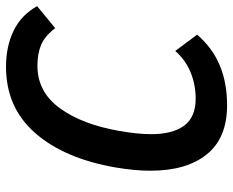

<svg xmlns="http://www.w3.org/2000/svg" viewBox="-90 -686 793 654"><g transform="rotate(-90 307.0 -358.5)"><path d="M53 -243Q53 -298 64.5 -364Q95 -537.5 181.8 -636.2Q268.5 -735 407 -735Q477 -735 530.5 -708.8Q584 -682.5 613.5 -629L538.5 -567.5Q511.5 -603 481.5 -615.5Q451.5 -628 410.5 -628Q321.5 -628 266 -551.8Q210.5 -475.5 188.5 -349Q177.5 -287 177.5 -240.5Q177.5 -168 206.2 -128.5Q235 -89 299 -89Q345 -89 387 -105.8Q429 -122.5 461 -158.5L516.5 -84Q471 -31.5 411.5 -6.8Q352 18 276 18Q164.5 18 108.8 -51Q53 -120 53 -243Z"/></g></svg>

Font: JuliaMono SemiBoldItalic
Style: Regular
Weight: 600
Italic angle: -9°
Monospace: yes
Designer: cormullion
Foundry: corm
Version: Version 0.049; ttfautohint (v1.8.4)